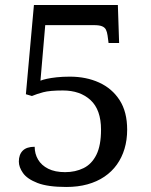

<svg xmlns="http://www.w3.org/2000/svg" viewBox="-20 -734 599 764"><path d="M244 10Q170 10 129 -6Q88 -22 71.5 -45.5Q55 -69 55 -91Q55 -119 70.5 -134.5Q86 -150 118 -150Q118 -122 131.5 -99Q145 -76 172 -62.5Q199 -49 239 -49Q280 -49 312.5 -65Q345 -81 363.5 -118Q382 -155 382 -218Q382 -297 340.5 -335.5Q299 -374 230 -374Q178 -374 152 -367Q126 -360 107 -352L83 -359L115 -714H449L454 -563H412L408 -593Q406 -607 401.5 -616Q397 -625 386 -629.5Q375 -634 354 -634H160L141 -413Q151 -417 167 -420.5Q183 -424 206 -426.5Q229 -429 258 -429Q323 -429 374.5 -405.5Q426 -382 456 -335.5Q486 -289 486 -218Q486 -177 475.5 -142Q465 -107 445 -79Q425 -51 395.5 -31Q366 -11 328 -0.5Q290 10 244 10Z"/></svg>

Font: Noto Serif Thai
Style: Regular
Weight: 400
Designer: Monotype Design Team
Foundry: Monotype Imaging Inc.
Version: Version 2.001